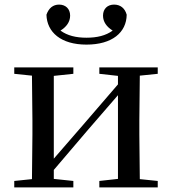

<svg xmlns="http://www.w3.org/2000/svg" viewBox="-20 -815 748 835"><path d="M356 -621C468 -621 530 -674 531 -751C523 -780 503 -795 476 -795C448 -795 428 -777 428 -747C428 -720 444 -698 470 -682C440 -660 402 -651 356 -651C311 -651 273 -660 243 -682C269 -698 285 -720 285 -747C285 -777 265 -795 237 -795C211 -795 192 -780 182 -751C184 -675 245 -621 356 -621ZM412 -494 493 -485V-448L338 -268L214 -125V-485L299 -494V-522H42V-494L119 -486L121 -292V-230L119 -36L42 -28V0H299V-28L214 -37V-76L364 -252L493 -401V-37L412 -28V0H666V-28L588 -36L586 -230V-292L588 -486L666 -494V-522H412Z"/></svg>

Font: Source Han Serif SC Medium
Style: Regular
Weight: 500
Designer: Ryoko NISHIZUKA 西塚涼子 (kana & ideographs); Frank Grießhammer (Latin, Greek & Cyrillic); Wenlong ZHANG 张文龙 (bopomofo); San
Foundry: Adobe
Version: Version 2.003;hotconv 1.1.1;makeotfexe 2.6.0